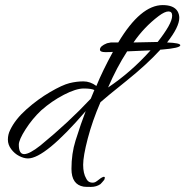

<svg xmlns="http://www.w3.org/2000/svg" viewBox="-20 -612 729 755"><path d="M685 -542Q685 -506 637 -445Q689 -443 689 -434Q689 -423 616 -417H611Q557 -358 476.5 -293.5Q396 -229 375 -210Q343 -136 325 -67Q307 2 307 36Q307 70 319 90Q325 103 337 105.5Q349 108 357.5 102.5Q366 97 370.5 93Q375 89 381.5 85.5Q388 82 391 84Q394 86 390 95Q382 105 375 112Q359 123 337.5 123Q316 123 309 122Q261 114 261 52Q261 -8 277 -59Q299 -129 317 -175Q157 11 90 11Q74 11 55.5 1.5Q37 -8 24 -25.5Q11 -43 11 -63Q11 -83 20 -101Q40 -143 84.5 -182.5Q129 -222 177 -250Q225 -278 253 -285Q281 -292 308 -292Q335 -292 359 -274Q383 -333 424 -408Q415 -407 394 -407Q373 -407 373 -417Q373 -431 401 -442L416 -445H445Q533 -592 620 -592Q663 -592 678 -568Q685 -556 685 -542ZM351 -258Q339 -264 309 -264Q279 -264 231.5 -239.5Q184 -215 142 -178Q107 -145 80.5 -103.5Q54 -62 54 -43Q54 -6 75 -6Q96 -6 139 -40Q250 -131 337 -224ZM505 -445 600 -447Q627 -481 642 -507.5Q657 -534 657 -550.5Q657 -567 642.5 -567Q628 -567 604 -549Q546 -505 505 -445ZM405 -268Q495 -328 572 -414L480 -410Q439 -347 405 -268Z"/></svg>

Font: Allura
Style: Regular
Weight: 400
Designer: Robert E. Leuschke
Foundry: Robert E. Leuschke
Version: Version 1.004